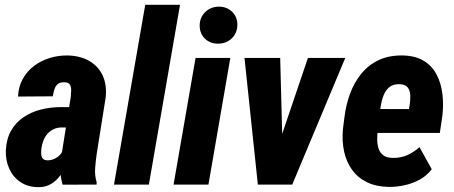

<svg xmlns="http://www.w3.org/2000/svg" viewBox="-20 -770 1893 801"><path d="M237.3 -127.4 275.4 -366.7Q276.4 -379.9 276.9 -393.6Q277.3 -407.2 271.5 -417Q265.6 -426.8 248 -426.8Q229.5 -427.2 220.2 -418.7Q210.9 -410.2 206.8 -396.5Q202.6 -382.8 200.2 -368.2L55.2 -367.2Q57.1 -408.7 75 -440.7Q92.8 -472.7 121.6 -494.6Q150.4 -516.6 186.5 -527.8Q222.7 -539.1 261.7 -538.6Q314 -537.6 351.8 -516.1Q389.6 -494.6 408 -455.8Q426.3 -417 420.9 -363.8L383.8 -130.4Q379.4 -101.1 377 -69.6Q374.5 -38.1 383.3 -9.3L382.8 0L241.2 0.5Q231.9 -30.3 232.4 -63Q232.9 -95.7 237.3 -127.4ZM288.6 -322.8 274.4 -237.8 235.8 -238.3Q217.3 -237.8 202.9 -230.7Q188.5 -223.6 178 -211.7Q167.5 -199.7 161.4 -184.3Q155.3 -168.9 152.8 -151.4Q151.4 -139.6 151.9 -128.2Q152.3 -116.7 158 -109.1Q163.6 -101.6 178.7 -101.1Q194.3 -101.1 208.7 -108.2Q223.1 -115.2 232.9 -127Q242.7 -138.7 244.6 -154.8L261.7 -94.2Q252.9 -73.7 242.2 -54.7Q231.4 -35.6 216.8 -21Q202.1 -6.3 183.3 2.4Q164.6 11.2 138.2 10.7Q95.2 10.3 64.5 -11Q33.7 -32.2 18.3 -66.9Q2.9 -101.6 4.4 -143.1Q6.8 -190.9 26.4 -225.1Q45.9 -259.3 78.1 -281Q110.4 -302.7 150.6 -313Q190.9 -323.2 234.4 -323.2Z M731 -750 601.1 0H455.6L585.9 -750Z M940.9 -528.3 849.6 0H704.1L795.9 -528.3ZM813 -662.6Q813 -696.8 835.7 -719.2Q858.4 -741.7 892.1 -742.2Q924.8 -742.7 947.5 -721.7Q970.2 -700.7 970.2 -667Q970.2 -633.3 947.8 -610.8Q925.3 -588.4 891.1 -587.9Q858.4 -586.9 835.9 -607.9Q813.5 -628.9 813 -662.6Z M1124.5 -114.7 1264.6 -528.3H1420.4L1199.2 0H1107.4ZM1148.9 -528.3 1160.2 -101.6 1144 0H1055.7L1000 -528.3Z M1601.6 9.8Q1548.8 8.8 1510.5 -10Q1472.2 -28.8 1448.5 -62Q1424.8 -95.2 1415.5 -138.2Q1406.2 -181.2 1410.6 -231L1417 -280.8Q1423.3 -333 1440.7 -379.9Q1458 -426.8 1487.8 -463.1Q1517.6 -499.5 1560.3 -519.5Q1603 -539.6 1661.6 -538.6Q1715.3 -537.1 1749.8 -515.1Q1784.2 -493.2 1802.5 -457Q1820.8 -420.9 1825.9 -376.2Q1831.1 -331.5 1825.2 -285.2L1814.9 -215.3H1464.4L1481.9 -315.4L1686 -314.9L1689 -331.1Q1691.9 -350.1 1691.7 -369.9Q1691.4 -389.6 1682.4 -403.3Q1673.3 -417 1648.9 -418.9Q1621.1 -419.9 1604.7 -406.7Q1588.4 -393.6 1580.1 -371.8Q1571.8 -350.1 1568.1 -325.9Q1564.5 -301.8 1562 -280.8L1556.2 -230.5Q1553.7 -209.5 1553.7 -189Q1553.7 -168.5 1559.1 -151.1Q1564.5 -133.8 1578.1 -122.8Q1591.8 -111.8 1618.2 -111.3Q1650.4 -110.4 1678.5 -122.6Q1706.5 -134.8 1730 -156.2L1781.2 -64Q1761.2 -37.1 1731.2 -20.8Q1701.2 -4.4 1667.2 2.9Q1633.3 10.3 1601.6 9.8Z"/></svg>

Font: Roboto Condensed ExtraBold
Style: Italic
Weight: 800
Italic angle: -12°
Designer: Christian Robertson
Foundry: Google
Version: Version 3.008; 2023